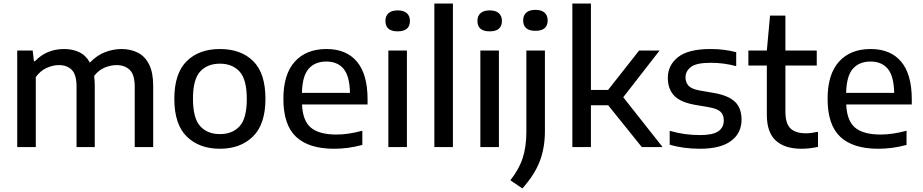

<svg xmlns="http://www.w3.org/2000/svg" viewBox="-20 -828 5194 1081"><path d="M77 0V-543.5H164L171 -483.5H177Q242 -552 341.5 -552Q389 -552 426.5 -534Q464 -516 486 -475.5Q527 -518 573.2 -535Q619.5 -552 663 -552Q715.5 -552 756 -531.5Q796.5 -511 819.5 -465.2Q842.5 -419.5 842.5 -344.5V0H738.5V-339.5Q738.5 -408 710.2 -434.8Q682 -461.5 636.5 -461.5Q604.5 -461.5 570.2 -447.8Q536 -434 510 -400.5Q513.5 -375.5 513.5 -346.5V0H411V-339.5Q411 -408 384 -434.8Q357 -461.5 312 -461.5Q277.5 -461.5 242.2 -445.5Q207 -429.5 181.5 -394V0Z M1218 9.5Q1102 9.5 1031.8 -59Q961.5 -127.5 961.5 -271.5Q961.5 -414.5 1030.8 -483.2Q1100 -552 1218 -552Q1336.5 -552 1405.5 -484Q1474.5 -416 1474.5 -271.5Q1474.5 -128.5 1404.2 -59.5Q1334 9.5 1218 9.5ZM1218 -73Q1288.5 -73 1329 -117.2Q1369.5 -161.5 1369.5 -270.5Q1369.5 -381 1328.8 -425.2Q1288 -469.5 1218 -469.5Q1148 -469.5 1107.2 -425.5Q1066.5 -381.5 1066.5 -272.5Q1066.5 -162 1107.2 -117.5Q1148 -73 1218 -73Z M1860.5 9.5Q1719 9.5 1647.2 -57.5Q1575.5 -124.5 1575.5 -271.5Q1575.5 -410 1639.8 -481Q1704 -552 1818 -552Q1930 -552 1989.8 -480.8Q2049.5 -409.5 2049.5 -269V-240H1680.5Q1684 -148.5 1730.2 -109.5Q1776.5 -70.5 1874.5 -70.5Q1908 -70.5 1944.8 -76Q1981.5 -81.5 2020 -92V-12Q1977 -0.5 1938 4.5Q1899 9.5 1860.5 9.5ZM1817 -481.5Q1753.5 -481.5 1717.8 -440.8Q1682 -400 1680 -305H1950.5Q1948.5 -399.5 1914.5 -440.5Q1880.5 -481.5 1817 -481.5Z M2166.5 0V-543.5H2271V0ZM2219 -651.5Q2150 -651.5 2150 -710.5Q2150 -738 2167.5 -753.8Q2185 -769.5 2219 -769.5Q2253 -769.5 2270.5 -753.8Q2288 -738 2288 -710.5Q2288 -651.5 2219 -651.5Z M2425.5 0V-808H2530V0Z M2684.5 0V-543.5H2789V0ZM2737 -651.5Q2668 -651.5 2668 -710.5Q2668 -738 2685.5 -753.8Q2703 -769.5 2737 -769.5Q2771 -769.5 2788.5 -753.8Q2806 -738 2806 -710.5Q2806 -651.5 2737 -651.5Z M2921 233 2853.5 187Q2902 125.5 2922.8 62Q2943.5 -1.5 2943.5 -85.5V-543.5H3048V-90.5Q3048 4.5 3018.8 80.5Q2989.5 156.5 2921 233ZM2994.5 -654.5Q2925.5 -654.5 2925.5 -713.5Q2925.5 -741 2943 -756.8Q2960.5 -772.5 2994.5 -772.5Q3028.5 -772.5 3046 -756.8Q3063.5 -741 3063.5 -713.5Q3063.5 -654.5 2994.5 -654.5Z M3202.5 0V-808H3307V-321.5H3403.5L3578.5 -543.5H3693.5L3489 -280.5L3710.5 0H3593.5L3404 -235.5H3307V0Z M3921.5 9.5Q3826.5 9.5 3750.5 -13.5V-91.5Q3794 -79 3836 -73.2Q3878 -67.5 3921.5 -67.5Q3994 -67.5 4024.5 -89Q4055 -110.5 4055 -149Q4055 -180.5 4037.8 -197.8Q4020.5 -215 3976 -223.5L3889 -238.5Q3808.5 -253.5 3774.2 -291Q3740 -328.5 3740 -389.5Q3740 -461 3797.8 -506.5Q3855.5 -552 3980.5 -552Q4058.5 -552 4125 -534V-455.5Q4056 -474.5 3982 -474.5Q3900 -474.5 3869.8 -450.8Q3839.5 -427 3839.5 -392.5Q3839.5 -365 3855.8 -346.2Q3872 -327.5 3916.5 -319L4003 -304Q4081 -290 4118 -255Q4155 -220 4155 -154Q4155 -78.5 4096 -34.5Q4037 9.5 3921.5 9.5Z M4491.5 9.5Q4398.5 9.5 4348 -36.5Q4297.5 -82.5 4297.5 -181.5V-459H4193.5V-543.5H4297.5L4315.5 -740H4402V-543.5H4578.5V-459H4402V-199.5Q4402 -132 4430.8 -104.8Q4459.5 -77.5 4517 -77.5Q4546 -77.5 4585.5 -86V-1Q4538.5 9.5 4491.5 9.5Z M4924.5 9.5Q4783 9.5 4711.2 -57.5Q4639.5 -124.5 4639.5 -271.5Q4639.5 -410 4703.8 -481Q4768 -552 4882 -552Q4994 -552 5053.8 -480.8Q5113.5 -409.5 5113.5 -269V-240H4744.5Q4748 -148.5 4794.2 -109.5Q4840.5 -70.5 4938.5 -70.5Q4972 -70.5 5008.8 -76Q5045.5 -81.5 5084 -92V-12Q5041 -0.5 5002 4.5Q4963 9.5 4924.5 9.5ZM4881 -481.5Q4817.5 -481.5 4781.8 -440.8Q4746 -400 4744 -305H5014.5Q5012.5 -399.5 4978.5 -440.5Q4944.5 -481.5 4881 -481.5Z"/></svg>

Font: Encode Sans Semi Expanded Medium
Style: Regular
Weight: 500
Width: 6
Designer: Multiple Designers
Foundry: Impallari Type
Version: Version 3.000; ttfautohint (v1.8.3) -l 8 -r 50 -G 200 -x 14 